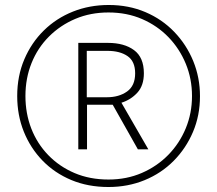

<svg xmlns="http://www.w3.org/2000/svg" viewBox="-20 -742 871 770"><path d="M415 8Q333 8 266 -20Q199 -48 150.5 -98Q102 -148 75.5 -214Q49 -280 49 -357Q49 -437 77.5 -504Q106 -571 156 -620Q206 -669 272.5 -695.5Q339 -722 416 -722Q496 -722 563 -693.5Q630 -665 679 -614Q728 -563 755 -497Q782 -431 782 -356Q782 -279 754 -213Q726 -147 676.5 -97Q627 -47 560 -19.5Q493 8 415 8ZM415 -22Q488 -22 549 -48.5Q610 -75 655 -121Q700 -167 725 -227.5Q750 -288 750 -357Q750 -426 725 -486.5Q700 -547 655.5 -593Q611 -639 550 -665.5Q489 -692 415 -692Q343 -692 282.5 -666.5Q222 -641 176.5 -595.5Q131 -550 106.5 -489Q82 -428 82 -357Q82 -287 105.5 -226.5Q129 -166 173.5 -120Q218 -74 279 -48Q340 -22 415 -22ZM294 -143V-570H413Q478 -570 517.5 -541Q557 -512 557 -448Q557 -399 531 -370.5Q505 -342 467 -330L575 -143H533L432 -322H329V-143ZM409 -352Q457 -352 489.5 -375Q522 -398 522 -448Q522 -496 491.5 -517Q461 -538 411 -538H328V-352Z"/></svg>

Font: Noto Sans Gujarati SemiCondensed ExtraLight
Style: Regular
Weight: 200
Width: 4
Designer: Jelle Bosma - Monotype Design Team, Universal Thirst
Foundry: Monotype Imaging Inc.
Version: Version 2.106; ttfautohint (v1.8.4.7-5d5b)